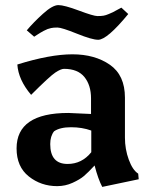

<svg xmlns="http://www.w3.org/2000/svg" viewBox="-20 -712 592 753"><path d="M245 -69Q301 -69 338 -115V-200Q302 -213 258.5 -213Q215 -213 192 -197Q177 -178 177 -147Q177 -69 245 -69ZM470 -172Q470 -127 485 -86Q500 -45 522 -31L524 -9L381 21Q365 -9 351 -63Q325 -35 309 -21.5Q293 -8 264.5 5Q236 18 204 18Q141 18 93 -20Q45 -58 45 -130Q45 -269 248 -269L337 -265V-326Q337 -378 311 -410Q285 -442 231 -442Q219 -442 197 -427.5Q175 -413 102 -340Q52 -399 48 -459Q176 -499 264 -499Q352 -499 411 -458Q470 -417 470 -329ZM365 -556Q341 -556 281.5 -580Q222 -604 205.5 -604Q189 -604 180.5 -602Q172 -600 166.5 -598Q161 -596 151.5 -591Q142 -586 139 -584Q136 -582 125.5 -575.5Q115 -569 114 -568L85 -593Q111 -624 148.5 -658Q186 -692 209 -692Q232 -692 289.5 -670.5Q347 -649 362 -649Q377 -649 386 -650.5Q395 -652 406.5 -657Q418 -662 422.5 -664Q427 -666 441 -674Q455 -682 456 -682L483 -657Q400 -556 365 -556Z"/></svg>

Font: Asul
Style: Bold
Weight: 700
Designer: Mariela Monsalve
Foundry: Mariela Monsalve
Version: Version 1.002